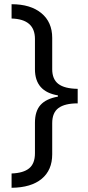

<svg xmlns="http://www.w3.org/2000/svg" viewBox="-20 -734 419 912"><path d="M146 -151V-6Q146 43 118.5 65.5Q91 88 35 90V158Q128 157 178 115.5Q228 74 228 -1V-149Q228 -199 258 -221Q288 -243 349 -243V-312Q286 -313 257 -335.5Q228 -358 228 -405V-554Q228 -629 176.5 -671.5Q125 -714 35 -714V-646Q146 -643 146 -549V-405Q146 -299 255 -281V-275Q199 -265 172.5 -235.5Q146 -206 146 -151Z"/></svg>

Font: OpenSansMMV
Style: Regular
Weight: 400
Designer: Steve Matteson
Foundry: Ascender Corporation
Version: Version 4.000